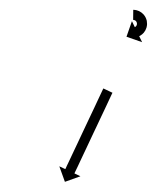

<svg xmlns="http://www.w3.org/2000/svg" viewBox="-20 -551 316 381"><path d="M202.3 -365.2C202.6 -365.7 202.9 -366.3 203.2 -366.9L185.1 -375.5C184.8 -374.9 184.5 -374.3 184.2 -373.7C183.4 -372 182.6 -370.3 181.8 -368.6C180.6 -366 179.4 -363.3 178.1 -360.7C176.5 -357.3 174.9 -353.9 173.3 -350.5C171.4 -346.4 169.5 -342.4 167.6 -338.3C165.5 -333.8 163.3 -329.3 161.2 -324.8C158.9 -320 156.7 -315.2 154.4 -310.4C152 -305.4 149.7 -300.4 147.3 -295.4C145 -290.5 142.7 -285.5 140.3 -280.5C138 -275.7 135.8 -270.9 133.5 -266C131.4 -261.5 129.2 -257 127.1 -252.5C125.2 -248.5 123.3 -244.4 121.4 -240.4C119.8 -237 118.2 -233.6 116.6 -230.2C115.3 -227.5 114.1 -224.9 112.8 -222.3C112 -220.6 111.3 -218.9 110.5 -217.2C110.2 -216.6 109.9 -216 109.6 -215.4L97.7 -221L108.8 -190.2L139.6 -201.2L127.7 -206.9C128 -207.5 128.3 -208.1 128.5 -208.7C129.3 -210.3 130.1 -212 130.9 -213.7C132.2 -216.4 133.4 -219 134.7 -221.6C136.3 -225 137.9 -228.5 139.5 -231.9C141.4 -235.9 143.3 -239.9 145.2 -244C147.3 -248.5 149.5 -253 151.6 -257.5C153.9 -262.3 156.1 -267.1 158.4 -272C160.7 -276.9 163.1 -281.9 165.4 -286.9C167.8 -291.9 170.1 -296.9 172.5 -301.8C174.8 -306.7 177 -311.5 179.3 -316.3C181.4 -320.8 183.5 -325.3 185.7 -329.8C187.6 -333.9 189.5 -337.9 191.4 -341.9C193 -345.3 194.6 -348.8 196.2 -352.2C197.5 -354.8 198.7 -357.4 199.9 -360.1C200.7 -361.8 201.5 -363.5 202.3 -365.2ZM245.1 -531.5C244.8 -531.5 244.6 -531.5 244.4 -531.5L244.2 -511.5C244.4 -511.5 244.5 -511.5 244.7 -511.5C244.7 -511.5 244.6 -511.5 244.6 -511.5C244.5 -511.5 244.5 -511.5 244.5 -511.5C244.8 -511.5 245.1 -511.5 245.4 -511.4C245.4 -511.4 245.3 -511.4 245.2 -511.5C245.1 -511.5 245.1 -511.5 245.1 -511.5C245.5 -511.4 246 -511.3 246.5 -511.2C246.5 -511.2 246.3 -511.2 246.2 -511.3C246.1 -511.3 246 -511.3 246 -511.3C246.6 -511.2 247.2 -511 247.7 -510.7C247.7 -510.7 247.6 -510.8 247.4 -510.9C247.3 -510.9 247.1 -511 247.1 -511C247.8 -510.7 248.4 -510.3 249.1 -509.9C249.1 -509.9 248.9 -510 248.8 -510.1C248.6 -510.2 248.5 -510.3 248.5 -510.3C249.1 -509.8 249.7 -509.3 250.3 -508.7C250.3 -508.7 250.1 -508.8 250 -509C249.9 -509.1 249.7 -509.3 249.7 -509.3C250.3 -508.6 250.8 -507.8 251.2 -507.1C251.2 -507.1 251.1 -507.3 251 -507.5C250.9 -507.6 250.8 -507.8 250.8 -507.8C251.2 -507 251.5 -506.2 251.7 -505.3C251.7 -505.3 251.7 -505.5 251.7 -505.7C251.6 -505.9 251.6 -506.1 251.6 -506.1C251.7 -505.2 251.8 -504.3 251.8 -503.4C251.8 -503.4 251.8 -503.6 251.8 -503.8C251.8 -504 251.8 -504.2 251.8 -504.2C251.8 -503.3 251.7 -502.4 251.5 -501.5C251.5 -501.5 251.5 -501.7 251.6 -501.9C251.6 -502.1 251.7 -502.3 251.7 -502.3C251.4 -501.5 251.1 -500.8 250.8 -500C250.8 -500 250.8 -500.2 250.9 -500.4C251 -500.5 251.1 -500.7 251.1 -500.7C250.7 -500.1 250.3 -499.4 249.9 -498.9C249.9 -498.9 250 -499 250.1 -499.1C250.2 -499.2 250.3 -499.4 250.3 -499.4C249.9 -498.9 249.4 -498.5 249 -498C249 -498 249 -498.1 249.1 -498.2C249.3 -498.3 249.3 -498.4 249.3 -498.4C249 -498.1 248.6 -497.8 248.2 -497.5C248.2 -497.5 248.3 -497.6 248.3 -497.6C248.4 -497.7 248.5 -497.7 248.5 -497.7C248.2 -497.6 248 -497.4 247.7 -497.3C247.7 -497.3 247.7 -497.3 247.8 -497.3C247.8 -497.3 247.9 -497.4 247.9 -497.4C247.8 -497.3 247.6 -497.2 247.5 -497.2L241.8 -509L231 -478.1L262 -467.3L256.2 -479.2C256.4 -479.3 256.6 -479.4 256.8 -479.5C256.8 -479.5 256.8 -479.5 256.9 -479.5C256.9 -479.5 257 -479.6 257 -479.6C257.6 -479.9 258.2 -480.2 258.8 -480.6C258.8 -480.6 258.9 -480.6 258.9 -480.7C259 -480.7 259.1 -480.8 259.1 -480.8C260 -481.4 260.9 -482 261.7 -482.7C261.7 -482.7 261.8 -482.7 261.9 -482.8C262 -482.9 262.1 -483 262.1 -483C263.2 -483.9 264.2 -484.9 265.1 -485.9C265.1 -485.9 265.2 -486 265.3 -486.2C265.4 -486.3 265.5 -486.4 265.5 -486.4C266.5 -487.7 267.5 -489.1 268.3 -490.5C268.3 -490.5 268.4 -490.6 268.5 -490.8C268.6 -490.9 268.6 -491.1 268.6 -491.1C269.5 -492.8 270.2 -494.5 270.7 -496.2C270.7 -496.2 270.8 -496.4 270.8 -496.6C270.9 -496.8 270.9 -497 270.9 -497C271.4 -498.9 271.7 -500.8 271.8 -502.8C271.8 -502.8 271.8 -503 271.8 -503.2C271.8 -503.4 271.8 -503.6 271.8 -503.6C271.8 -505.6 271.6 -507.6 271.3 -509.6C271.3 -509.6 271.2 -509.8 271.2 -510C271.1 -510.2 271.1 -510.4 271.1 -510.4C270.6 -512.4 269.9 -514.3 269 -516.2C269 -516.2 268.9 -516.4 268.8 -516.5C268.7 -516.7 268.6 -516.9 268.6 -516.9C267.7 -518.6 266.6 -520.3 265.3 -521.8C265.3 -521.8 265.2 -521.9 265.1 -522.1C264.9 -522.2 264.8 -522.4 264.8 -522.4C263.6 -523.7 262.2 -525 260.7 -526.1C260.7 -526.1 260.6 -526.2 260.4 -526.3C260.3 -526.4 260.1 -526.5 260.1 -526.5C258.8 -527.4 257.3 -528.3 255.9 -529C255.9 -529 255.7 -529.1 255.6 -529.1C255.4 -529.2 255.3 -529.2 255.3 -529.2C254 -529.8 252.7 -530.2 251.3 -530.6C251.3 -530.6 251.2 -530.6 251.1 -530.7C251 -530.7 250.8 -530.7 250.8 -530.7C249.8 -531 248.7 -531.2 247.7 -531.3C247.7 -531.3 247.6 -531.3 247.5 -531.3C247.4 -531.3 247.3 -531.3 247.3 -531.3C246.6 -531.4 245.9 -531.5 245.3 -531.5C245.3 -531.5 245.2 -531.5 245.2 -531.5C245.1 -531.5 245.1 -531.5 245.1 -531.5Z"/></svg>

Font: FRB American Cursive Just Arrows Extralight
Style: Italic
Weight: 200
Italic angle: -25°
Version: Version 2.0;Modular Font Editor K font №1